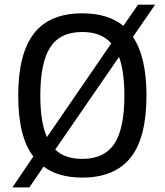

<svg xmlns="http://www.w3.org/2000/svg" viewBox="-20 -747 706 823"><path d="M33.2 56.2 123 -76.2Q58.1 -159.2 58.1 -337.9Q58.1 -515.6 125 -602.8Q191.9 -689.9 333 -689.9Q442.9 -689.9 508.8 -636.2L571.8 -727.1H645L549.8 -588.9Q607.9 -502.4 607.9 -337.9Q607.9 -155.8 539.3 -70.8Q470.7 14.2 333 14.2Q229 14.2 167 -33.2L106 56.2ZM513.2 -337.9Q513.2 -440.9 490.2 -502.9L216.8 -106Q257.8 -65.9 333 -65.9Q427.2 -65.9 470.2 -130.9Q513.2 -195.8 513.2 -337.9ZM152.8 -337.9Q152.8 -222.2 181.2 -159.2L457 -561Q414.1 -609.9 333 -609.9Q237.3 -609.9 195.1 -543.9Q152.8 -478 152.8 -337.9Z"/></svg>

Font: Lorenzo Sans
Style: Regular
Weight: 400
Foundry: Intel Corporation
Version: Version 1.00; ttfautohint (v1.5)